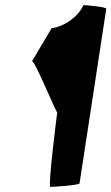

<svg xmlns="http://www.w3.org/2000/svg" viewBox="-20 -728 434 748"><path d="M105 -490C120 -484 201 -282 203 -291C202 -284 166 0 176 0C186 0 289 -6 290 -14L394 -694C395 -701 315 -708 305 -708C285 -662 229 -624 181 -618Z"/></svg>

Font: Ampere
Style: Ita
Weight: 400
Version: Version 1